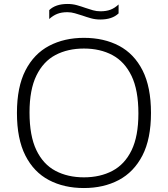

<svg xmlns="http://www.w3.org/2000/svg" viewBox="-20 -940 848 969"><path d="M403.5 9Q303 9 226.8 -31.2Q150.5 -71.5 108 -155.2Q65.5 -239 65.5 -370Q65.5 -501 108.5 -584.8Q151.5 -668.5 228 -708.8Q304.5 -749 403.5 -749Q504.5 -749 580.8 -708.8Q657 -668.5 699.5 -584.8Q742 -501 742 -370Q742 -239 698.8 -155.2Q655.5 -71.5 579.2 -31.2Q503 9 403.5 9ZM403.5 -45Q485.5 -45 547.5 -77.8Q609.5 -110.5 644 -181.5Q678.5 -252.5 678.5 -367.5Q678.5 -485 643.8 -557Q609 -629 547.2 -662Q485.5 -695 403.5 -695Q322 -695 260.2 -662.5Q198.5 -630 163.8 -558.8Q129 -487.5 129 -372.5Q129 -254.5 163.5 -182.5Q198 -110.5 260 -77.8Q322 -45 403.5 -45ZM486 -841.5Q461 -841.5 438.8 -847.8Q416.5 -854 395.5 -861.5Q376.5 -867.5 358 -873Q339.5 -878.5 320 -878.5Q290.5 -878.5 269 -870Q247.5 -861.5 228.5 -844V-889Q260.5 -920 321 -920Q346 -920 368.2 -913.8Q390.5 -907.5 411.5 -900Q430.5 -893.5 449 -888.2Q467.5 -883 487 -883Q516.5 -883 538 -891.2Q559.5 -899.5 578.5 -917.5V-872.5Q546.5 -841.5 486 -841.5Z"/></svg>

Font: Encode Sans Expanded Light
Style: Regular
Weight: 300
Width: 7
Designer: Multiple Designers
Foundry: Impallari Type
Version: Version 3.000; ttfautohint (v1.8.3) -l 8 -r 50 -G 200 -x 14 